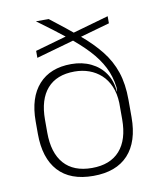

<svg xmlns="http://www.w3.org/2000/svg" viewBox="-78 -726 662 800"><g transform="rotate(-10 253.0 -326.0)"><path d="M253 12Q155.5 12 105.2 -43Q55 -98 55 -201V-253.5Q55 -354 104 -408.5Q153 -463 242 -463Q288.5 -463 325.2 -445.2Q362 -427.5 384.2 -395Q406.5 -362.5 409.5 -318L421 -317.5L411.5 -269Q410 -309 397 -339.2Q384 -369.5 362 -389.5Q340 -409.5 311.5 -419.8Q283 -430 250 -430Q174 -430 134.2 -384.5Q94.5 -339 94.5 -253.5V-199.5Q94.5 -113 135 -67.2Q175.5 -21.5 253 -21.5Q330 -21.5 370.8 -67.2Q411.5 -113 411.5 -199.5Q411.5 -225.5 411.5 -251Q411.5 -276.5 411.5 -303.5Q411 -312.5 411 -319.2Q411 -326 411.5 -334.5Q405.5 -382 385.5 -421.2Q365.5 -460.5 330.8 -497.8Q296 -535 245.8 -575Q195.5 -615 129 -663.5V-664H182.5Q249.5 -612.5 300 -570Q350.5 -527.5 384 -485.2Q417.5 -443 434.5 -392.5Q451.5 -342 451.5 -275V-201.5Q451.5 -98 400.8 -43Q350 12 253 12ZM426.5 -603 108 -513V-542.5L426.5 -633Z"/></g></svg>

Font: Anek Devanagari Medium ExtraLight
Style: Regular
Weight: 250
Version: Version 1.003